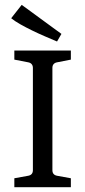

<svg xmlns="http://www.w3.org/2000/svg" viewBox="-20 -778 355 798"><path d="M274.5 -568V-530.2L216.7 -518.9Q207.6 -517.1 202.7 -511.3Q197.8 -505.5 197.8 -496V-70.5Q197.8 -61.1 202.5 -55.3Q207.3 -49.5 216.7 -47.6L274.5 -37.1V0H39.6V-37.1L97.8 -47.6Q107.3 -49.5 112 -55.3Q116.7 -61.1 116.7 -70.5V-496Q116.7 -505.1 111.8 -511.1Q106.9 -517.1 97.8 -518.9L39.6 -530.2V-568ZM70.2 -757.8 235.3 -637.1 217.1 -605.5Q193.1 -615.6 166 -627.3Q138.9 -638.9 113.3 -651.5Q87.6 -664 64.7 -676.9Q41.8 -689.8 26.5 -702.2Z"/></svg>

Font: Rasa
Style: Regular
Weight: 400
Version: Version 1.000;PS 1.000;hotconv 1.0.88;makeotf.lib2.5.647800;